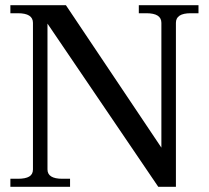

<svg xmlns="http://www.w3.org/2000/svg" viewBox="-20 -720 805 740"><path d="M20 -31H49Q78 -31 92.5 -39.5Q107 -48 107 -67V-632Q107 -669 49 -669H20V-700H234L602 -151V-632Q602 -669 544 -669H515V-700H745V-669H715Q658 -669 658 -632V0H590L163 -629V-67Q163 -31 220 -31H250V0H20Z"/></svg>

Font: Taviraj Medium
Style: Regular
Weight: 500
Designer: Katatrad Team
Foundry: CadsonDemak
Version: Version 1.030